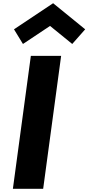

<svg xmlns="http://www.w3.org/2000/svg" viewBox="-20 -1172 549 1192"><path d="M66.9 -990 122.5 -899 290.7 -1011 428.5 -899 508.9 -990 309.8 -1152ZM359.5 -825H171.5L60 0H248Z"/></svg>

Font: Hussar Techniczny
Style: Bold 
Weight: 700
Foundry: Cannot Into Space Fonts
Version: Version 0.77